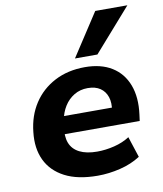

<svg xmlns="http://www.w3.org/2000/svg" viewBox="-86 -837 778 918"><g transform="rotate(-10 303.0 -378.0)"><path d="M315 11Q218 11 155.5 -21.5Q93 -54 65.5 -112Q38 -170 47 -248Q55 -326 93.5 -385Q132 -444 196 -477.5Q260 -511 343 -511Q421 -511 473.5 -478.5Q526 -446 549 -385.5Q572 -325 561 -242L557 -212H169L182 -298H451L435 -281Q442 -321 432.5 -349.5Q423 -378 399.5 -394Q376 -410 339 -410Q302 -410 273 -392.5Q244 -375 225.5 -345.5Q207 -316 200 -278L196 -251Q188 -202 200.5 -169.5Q213 -137 246.5 -120Q280 -103 332 -103Q373 -103 415.5 -113.5Q458 -124 490 -145L523 -44Q480 -16 424.5 -2.5Q369 11 315 11ZM304 -560 439 -767H595L413 -560Z"/></g></svg>

Font: Nunito Sans 8pt ExtraBold
Style: Italic
Weight: 800
Italic angle: -9°
Version: Version 3.101;gftools[0.9.27]